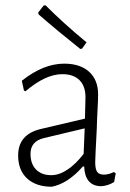

<svg xmlns="http://www.w3.org/2000/svg" viewBox="-20 -704 493 730"><path d="M353 -345Q353 -324 351 -289.5Q349 -255 348 -216Q342 -102 342 -87Q342 -61 349.5 -50.5Q357 -40 375 -40Q393 -40 413 -50L420 -45L414 -12Q390 3 363 4Q303 2 300 -71H295Q238 -6 177 6Q117 6 83 -25.5Q49 -57 49 -113Q49 -194 137 -214L303 -253L305 -334Q305 -377 282 -399.5Q259 -422 217 -422Q153 -422 77 -357L71 -360L63 -397Q145 -462 224 -462Q285 -462 319 -431Q353 -400 353 -345ZM96 -119Q96 -81 117 -59.5Q138 -38 175 -38Q205 -38 236.5 -59Q268 -80 298 -119L302 -216L147 -179Q96 -167 96 -119ZM309 -543 292 -519 285 -518Q197 -588 127 -649L125 -656L146 -683L153 -684Q224 -613 309 -543Z"/></svg>

Font: t
Style: Regular
Weight: 300
Designer: Juan Pablo del Peral
Foundry: Huerta Tipografica
Version: Version 2.004; ttfautohint (v1.8.1)